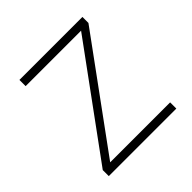

<svg xmlns="http://www.w3.org/2000/svg" viewBox="-145 -654 777 777"><g transform="rotate(-45 244.0 -265.5)"><path d="M92.5 -35.5H437.5V0H51V-34.5L389 -497L389.5 -495.5H70.5V-531H431V-496.5L93 -33.5Z"/></g></svg>

Font: Epilogue ExtraLight
Style: Regular
Weight: 250
Designer: Tyler Finck
Foundry: Etcetera Type Co
Version: Version 2.112